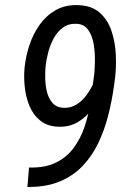

<svg xmlns="http://www.w3.org/2000/svg" viewBox="-20 -741 519 763"><path d="M95.2 -75.2H100.6Q160.6 -74.2 202.6 -95Q244.6 -115.7 272.2 -152.6Q299.8 -189.5 315.9 -236.8Q332 -284.2 339.4 -336.4L354.5 -445.8Q356.4 -465.3 357.2 -497.8Q357.9 -530.3 352.5 -564Q347.2 -597.7 331.1 -621.3Q314.9 -645 284.2 -646.5Q252.4 -647.9 230 -631.3Q207.5 -614.7 193.1 -587.9Q178.7 -561 171.1 -531.2Q163.6 -501.5 161.1 -476.6Q159.2 -456.5 159.7 -429.2Q160.2 -401.9 166.7 -375.5Q173.3 -349.1 189.2 -331.3Q205.1 -313.5 233.4 -312.5Q261.2 -311.5 283.7 -325.4Q306.2 -339.4 323.2 -362.3Q340.3 -385.3 351.8 -411.1Q363.3 -437 368.7 -459.5L407.2 -460Q402.8 -423.8 388.2 -384.5Q373.5 -345.2 349.1 -311.3Q324.7 -277.3 291 -256.8Q257.3 -236.3 214.8 -237.3Q169.4 -238.3 140.9 -261Q112.3 -283.7 97.4 -319.3Q82.5 -355 78.4 -395.3Q74.2 -435.5 77.6 -471.7Q82 -515.6 96.4 -560.1Q110.8 -604.5 136.7 -641.4Q162.6 -678.2 200.4 -700.2Q238.3 -722.2 289.1 -720.7Q344.2 -719.2 376.5 -690.4Q408.7 -661.6 423.3 -617.4Q438 -573.2 440.2 -524.2Q442.4 -475.1 437.5 -433.1L433.1 -400.4Q424.8 -339.8 409.9 -281.7Q395 -223.6 370.6 -172.6Q346.2 -121.6 309.3 -82.5Q272.5 -43.5 220.2 -21Q168 1.5 97.2 2H88.9Z"/></svg>

Font: Roboto Condensed
Style: Italic
Weight: 400
Italic angle: -12°
Designer: Christian Robertson
Foundry: Google
Version: Version 3.0